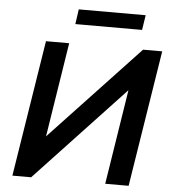

<svg xmlns="http://www.w3.org/2000/svg" viewBox="-59 -936 880 989"><g transform="rotate(5 381.5 -441.5)"><path d="M42 0 154 -705H274L192 -185L171 -189L656 -705H755L643 0H522L604 -521L624 -517L139 0ZM297 -806 308 -883H654L642 -806Z"/></g></svg>

Font: Nunito Sans 11pt
Style: Bold Italic
Weight: 700
Italic angle: -9°
Version: Version 3.101;gftools[0.9.27]